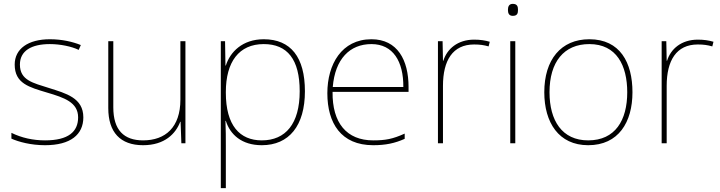

<svg xmlns="http://www.w3.org/2000/svg" viewBox="-20 -807 3726 993"><path d="M411 -200C411 -301 321 -324 233 -352C152 -378 83 -391 83 -473C83 -544 142 -579 238 -579C291 -579 350 -567 387 -549L398 -574C356 -591 301 -604 238 -604C126 -604 56 -555 56 -473C56 -375 131 -356 224 -328C312 -302 384 -278 384 -200C384 -126 334 -81 213 -81C151 -81 92 -94 39 -120V-90C77 -73 140 -56 213 -56C345 -56 411 -111 411 -200Z M939 -594H913V-292C913 -148 835 -81 720 -81C621 -81 566 -134 566 -252V-594H540V-248C540 -123 602 -56 720 -56C832 -56 889 -116 912 -177H914L918 -66H939Z M1344 -604C1234 -604 1170 -538 1148 -468H1146L1144 -594H1122V166H1148V-51C1148 -93 1148 -137 1146 -182H1148C1170 -112 1229 -56 1334 -56C1475 -56 1557 -157 1557 -335C1557 -511 1484 -604 1344 -604ZM1344 -579C1466 -579 1530 -500 1530 -335C1530 -167 1457 -81 1334 -81C1220 -81 1148 -158 1148 -328V-331C1148 -487 1216 -579 1344 -579Z M1901 -604C1747 -604 1673 -474 1673 -325C1673 -170 1744 -56 1910 -56C1974 -56 2022 -66 2073 -89V-116C2011 -88 1974 -81 1910 -81C1773 -81 1698 -171 1700 -332H2093V-357C2093 -496 2036 -604 1901 -604ZM1901 -579C2013 -579 2067 -489 2066 -357H1701C1713 -502 1789 -579 1901 -579Z M2432 -602C2347 -602 2292 -554 2273 -493H2271L2269 -594H2245V-66H2271V-363C2271 -494 2321 -577 2432 -577C2462 -577 2482 -574 2507 -567L2513 -591C2489 -598 2464 -602 2432 -602Z M2632 -787C2612 -787 2607 -772 2607 -756C2607 -739 2612 -725 2632 -725C2656 -725 2659 -739 2659 -756C2659 -772 2656 -787 2632 -787ZM2645 -594H2619V-66H2645Z M3251 -330C3251 -483 3187 -604 3028 -604C2881 -604 2795 -498 2795 -330C2795 -173 2870 -56 3022 -56C3179 -56 3251 -175 3251 -330ZM2822 -330C2822 -486 2896 -579 3028 -579C3169 -579 3224 -468 3224 -330C3224 -185 3162 -81 3022 -81C2887 -81 2822 -183 2822 -330Z M3589 -602C3504 -602 3449 -554 3430 -493H3428L3426 -594H3402V-66H3428V-363C3428 -494 3478 -577 3589 -577C3619 -577 3639 -574 3664 -567L3670 -591C3646 -598 3621 -602 3589 -602Z"/></svg>

Font: Noto Sans Malayalam UI Thin
Style: Regular
Weight: 100
Designer: Jelle Bosma - Monotype Design Team
Foundry: Monotype Imaging Inc.
Version: Version 2.104